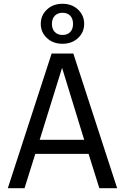

<svg xmlns="http://www.w3.org/2000/svg" viewBox="-20 -987 655 1007"><path d="M444.6 -180H165.1L108.7 0H21L250.8 -706.2H364.6L594.4 0H501ZM188.2 -253.8H421.5L305.6 -631.3ZM307.7 -967.2Q357.4 -967.2 389.5 -936.7Q421.5 -906.2 421.5 -861.5Q421.5 -817.9 389.5 -787.7Q357.4 -757.4 307.7 -757.4Q257.9 -757.4 225.9 -787.7Q193.8 -817.9 193.8 -861.5Q193.8 -906.2 225.9 -936.7Q257.9 -967.2 307.7 -967.2ZM307.7 -920Q282.6 -920 267.4 -904.4Q252.3 -888.7 252.3 -861.5Q252.3 -834.9 267.4 -819.2Q282.6 -803.6 307.7 -803.6Q333.8 -803.6 348.5 -819.2Q363.1 -834.9 363.1 -861.5Q363.1 -888.7 348.5 -904.4Q333.8 -920 307.7 -920Z"/></svg>

Font: FiraCode Nerd Font
Style: Regular
Weight: 400
Designer: Carrois Corporate, Edenspiekermann AG, Nikita Prokopov
Foundry: Carrois Corporate, Edenspiekermann AG, Nikita Prokopov
Version: Version 6.002;Nerd Fonts 2.1.0